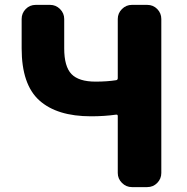

<svg xmlns="http://www.w3.org/2000/svg" viewBox="-20 -764 765 784"><path d="M518.6 0Q495.1 0 478 -17.1Q460.9 -34.2 460.9 -57.6V-290Q460.9 -296.9 454.1 -295.9Q406.2 -289.1 351.6 -289.1Q212.9 -289.1 140.6 -354Q68.4 -418.9 68.4 -566.4V-686.5Q68.4 -710 85 -727.1Q101.6 -744.1 126 -744.1H184.6Q208 -744.1 225.1 -727.1Q242.2 -710 242.2 -686.5V-566.4Q242.2 -492.2 272 -461.4Q301.8 -430.7 370.1 -430.7Q417 -430.7 454.1 -436.5Q460.9 -437.5 460.9 -445.3V-686.5Q460.9 -710 478 -727.1Q495.1 -744.1 518.6 -744.1H581.1Q605.5 -744.1 622.1 -727.1Q638.7 -710 638.7 -686.5V-57.6Q638.7 -34.2 622.1 -17.1Q605.5 0 581.1 0Z"/></svg>

Font: Gen Jyuu Gothic Heavy
Style: Bold
Weight: 900
Designer: [Source Han Sans]
Ryoko NISHIZUKA  (kana & ideographs); Paul D. Hunt (Latin, Greek & Cyrillic); Wenlong ZHANG  (bopomofo
Version: Version 1.002.20150607